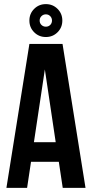

<svg xmlns="http://www.w3.org/2000/svg" viewBox="-20 -914 447 934"><path d="M284.2 -700.2 396 0H285.2L266.1 -127H130.9L111.8 0H11.2L123 -700.2ZM198.2 -576.2 145 -222.2H251ZM146.2 -757.1Q123 -780.3 123 -814Q123 -847.7 146.2 -870.8Q169.4 -894 203.1 -894Q236.8 -894 260 -870.8Q283.2 -847.7 283.2 -814Q283.2 -780.3 260 -757.1Q236.8 -733.9 203.1 -733.9Q169.4 -733.9 146.2 -757.1ZM181.6 -835.4Q172.9 -826.7 172.9 -814Q172.9 -801.3 181.6 -792.7Q190.4 -784.2 203.1 -784.2Q215.8 -784.2 224.4 -792.7Q232.9 -801.3 232.9 -814Q232.9 -826.7 224.4 -835.4Q215.8 -844.2 203.1 -844.2Q190.4 -844.2 181.6 -835.4Z"/></svg>

Font: VL Bebas Neue Bold
Style: Regular
Weight: 700
Designer: Ryoichi Tsunekawa
Foundry: Ryoichi Tsunekawa
Version: Version 1.300